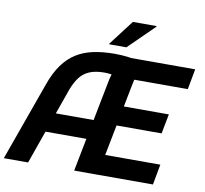

<svg xmlns="http://www.w3.org/2000/svg" viewBox="-106 -1040 1225 1145"><g transform="rotate(10 506.0 -467.0)"><path d="M-10 0 162 -480Q187 -550 221.5 -598Q256 -646 301 -674.5Q346 -703 404 -715.5Q462 -728 534 -728Q578 -728 618.5 -722.5Q659 -717 698 -707L701 -695Q690 -666 681 -625Q672 -584 666 -554L558 0H416L524 -553Q528 -576 534.5 -597Q541 -618 550 -632L557 -597Q547 -602 528.5 -604.5Q510 -607 493 -607Q438 -607 402 -591.5Q366 -576 343.5 -546Q321 -516 304 -472L137 0ZM169 -199 205 -317H510L487 -199ZM513 0 537 -124H916L893 0ZM576 -309 598 -428H914L891 -309ZM593 -596 617 -720H1022L999 -596ZM491 -778V-782L607 -934H750V-930L595 -778Z"/></g></svg>

Font: Kufam SemiBold
Style: Italic
Weight: 600
Italic angle: -11°
Designer: Artur Schmal
Foundry: Original Type
Version: Version 1.301; ttfautohint (v1.8.3)